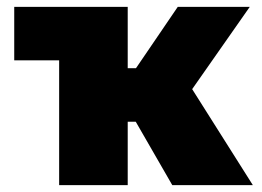

<svg xmlns="http://www.w3.org/2000/svg" viewBox="-20 -540 763 560"><path d="M482.5 0 327.5 -269 498.5 -520H708.5L540.5 -280L717.5 0ZM152.5 0V-520H352.5V-341H512.5V-185H352.5V0ZM21.5 -364V-520H352.5L152.5 -364Z"/></svg>

Font: Geologica Black
Style: Regular
Weight: 900
Designer: Sindre Bremnes, Frode Helland
Foundry: Monokrom Skriftforlag AS
Version: Version 1.010;gftools[0.9.28]